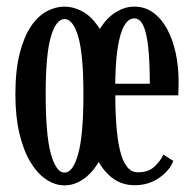

<svg xmlns="http://www.w3.org/2000/svg" viewBox="-20 -549 588 580"><path d="M175 11Q146.5 11 119.8 -6.8Q93 -24.5 72 -59.2Q51 -94 38.8 -145.2Q26.5 -196.5 26.5 -263.5Q26.5 -337 39.5 -387.8Q52.5 -438.5 73.8 -469.8Q95 -501 121.5 -515Q148 -529 175 -529Q201.5 -529 228 -515Q254.5 -501 276 -469.8Q297.5 -438.5 310.8 -387.8Q324 -337 324 -263.5Q324 -196.5 311.5 -145.2Q299 -94 278 -59.2Q257 -24.5 230.2 -6.8Q203.5 11 175 11ZM175 -27.5Q200.5 -27.5 216.2 -84Q232 -140.5 232 -263.5Q232 -385.5 216.2 -438.5Q200.5 -491.5 175 -491.5Q149.5 -491.5 133.8 -438.5Q118 -385.5 118 -263.5Q118 -140.5 133.8 -84Q149.5 -27.5 175 -27.5ZM386.5 10.5Q349.5 10.5 321.2 -10Q293 -30.5 274.2 -67.2Q255.5 -104 246.2 -154Q237 -204 237 -263Q237 -331.5 249.5 -381.8Q262 -432 283.5 -464.8Q305 -497.5 331.5 -513.2Q358 -529 385.5 -529Q418 -529 443 -510.8Q468 -492.5 485 -461Q502 -429.5 510.8 -388.8Q519.5 -348 519.5 -302.5Q519.5 -292 519.2 -281.8Q519 -271.5 518.5 -261H321V-296H432.5Q432.5 -362.5 427.8 -406.2Q423 -450 412.8 -471.8Q402.5 -493.5 385.5 -493.5Q368.5 -493.5 355.5 -471.8Q342.5 -450 335.2 -402.5Q328 -355 328 -278Q328 -221 331.2 -174.8Q334.5 -128.5 342.2 -95.8Q350 -63 363.2 -45.8Q376.5 -28.5 396.5 -28.5Q429 -28.5 447.5 -46.5Q466 -64.5 473.5 -82L503.5 -63Q493.5 -35 461.5 -12.2Q429.5 10.5 386.5 10.5Z"/></svg>

Font: Imbue Thin 10pt Medium
Style: Regular
Weight: 500
Version: Version 1.102